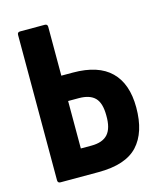

<svg xmlns="http://www.w3.org/2000/svg" viewBox="-101 -730 678 805"><g transform="rotate(-15 238.0 -327.5)"><path d="M62 0Q50 0 50 -12V-643Q50 -655 62 -655H169Q181 -655 181 -643V-431H231Q341 -431 395.5 -377.5Q450 -324 450 -221Q450 -113 397.5 -56.5Q345 0 227 0ZM181 -115H227Q276 -115 298.5 -140.5Q321 -166 320 -221Q320 -275 297.5 -298Q275 -321 227 -321H181Z"/></g></svg>

Font: Sofia Sans Condensed ExtraBold
Style: Regular
Weight: 800
Designer: Botio Nikoltchev, Ani Petrova
Foundry: lettersoup
Version: Version 4.101